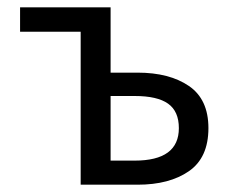

<svg xmlns="http://www.w3.org/2000/svg" viewBox="-20 -506 640 526"><path d="M201 0V-419H35V-486H283V-307H357Q444 -307 497.5 -270.5Q551 -234 551 -155Q551 -74 497.5 -37Q444 0 357 0ZM283 -66H349Q470 -66 470 -155Q470 -201 440.5 -222Q411 -243 349 -243H283Z"/></svg>

Font: Source Code Pro
Style: Regular
Weight: 400
Monospace: yes
Designer: Paul D. Hunt, Teo Tuominen
Foundry: Adobe Systems Incorporated
Version: Version 2.030;PS 1.000;hotconv 16.6.51;makeotf.lib2.5.65220